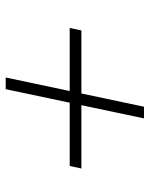

<svg xmlns="http://www.w3.org/2000/svg" viewBox="56 -652 537 690"><g transform="rotate(90 325.0 -307.5)"><path d="M81 -289 90 -331H586L577 -289ZM259 -59 364 -556H406L301 -59Z"/></g></svg>

Font: Azeret Mono Thin Thin
Style: Italic
Weight: 250
Italic angle: -12°
Version: Version 1.002